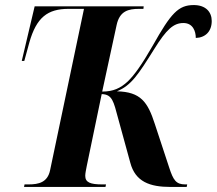

<svg xmlns="http://www.w3.org/2000/svg" viewBox="-20 -739 857 759"><path d="M75 0H397L399 -10H384C337 -10 317 -18 317 -44C317 -54 320 -67 323 -83L382 -367C424 -366 429 -338 447 -271L495 -96C515 -20 573 0 654 0H718L720 -10H712C676 -10 665 -27 649 -76L592 -249C564 -336 536 -376 442 -378C499 -401 527 -445 589 -544C638 -623 666 -648 705 -648C743 -648 754 -615 754 -589C791 -590 817 -614 817 -656C817 -692 793 -719 746 -719C685 -719 656 -687 584 -559C540 -482 510 -441 485 -417C456 -390 427 -377 384 -377L441 -640C453 -696 488 -704 530 -704H547L548 -714H117L66 -498H76L96 -571C124 -670 168 -704 251 -704H312L178 -66C168 -18 133 -10 93 -10H77Z"/></svg>

Font: Noto Serif Display Condensed
Style: Bold Italic
Weight: 700
Width: 3
Italic angle: -12°
Designer: Monotype Design Team
Foundry: Monotype Imaging Inc.
Version: Version 2.009